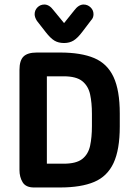

<svg xmlns="http://www.w3.org/2000/svg" viewBox="-20 -828 593 848"><path d="M66 -77Q66 -46 80 -23Q94 0 130 0H245Q338 0 396 -24.5Q454 -49 481.5 -108Q509 -167 509 -269V-327Q509 -429 481.5 -488Q454 -547 396 -571.5Q338 -596 245 -596H143Q102 -596 84 -578.5Q66 -561 66 -519ZM187 -105V-491H261Q317 -491 343.5 -469.5Q370 -448 378 -411Q386 -374 386 -325V-271Q386 -222 378 -184.5Q370 -147 343.5 -126Q317 -105 261 -105ZM263 -726 217 -782Q198 -808 176 -808Q158 -808 145.5 -795.5Q133 -783 133 -765Q133 -752 143 -736L182 -686Q203 -659 220.5 -648.5Q238 -638 263 -638Q287 -638 305 -649Q323 -660 344 -688L382 -738Q393 -749 393 -765Q393 -783 380 -795.5Q367 -808 349 -808Q327 -808 307 -781Z"/></svg>

Font: Beiruti
Style: Bold
Weight: 700
Designer: Arlette Boutros
Foundry: Boutros
Version: Version 1.41